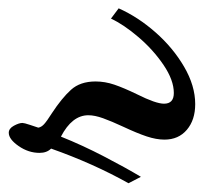

<svg xmlns="http://www.w3.org/2000/svg" viewBox="-34 -416 476 449"><g transform="rotate(-90 204.5 -192.0)"><path d="M102 -46Q102 -65 109.5 -87.5Q117 -110 132 -142Q145 -170 152 -189.5Q159 -209 159 -224Q159 -262 109 -288Q89 -238 62.5 -187Q36 -136 15 -101L0 -130Q46 -212 81 -311Q71 -321 71 -338Q71 -364 87 -387Q103 -410 118 -410Q128 -410 134.5 -398Q141 -386 141 -378Q141 -374 136.5 -360.5Q132 -347 130 -341Q131 -334 138 -327.5Q145 -321 164 -309Q199 -286 218.5 -264.5Q238 -243 238 -207Q238 -185 230.5 -163Q223 -141 208 -110Q186 -66 186 -47Q186 -24 211 -24Q241 -24 276.5 -48Q312 -72 341.5 -106.5Q371 -141 385 -171L409 -153Q389 -108 353 -67Q317 -26 272.5 0Q228 26 185 26Q148 26 125 6.5Q102 -13 102 -46Z"/></g></svg>

Font: Dancing Script
Style: Bold
Weight: 700
Designer: Pablo Impallari
Foundry: Pablo Impallari
Version: Version 2.000